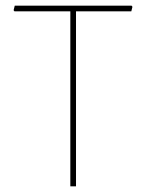

<svg xmlns="http://www.w3.org/2000/svg" viewBox="-20 -657 515 677"><path d="M444 -637 447 -633 443 -617H248V0H228V-617H31L28 -621L32 -637Z"/></svg>

Font: Alegreya Sans SC Thin
Style: Regular
Weight: 100
Designer: Juan Pablo del Peral
Foundry: Huerta Tipografica
Version: Version 2.007